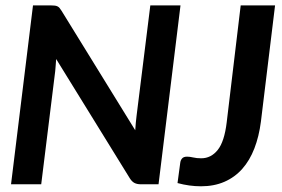

<svg xmlns="http://www.w3.org/2000/svg" viewBox="-20 -668 1024 696"><path d="M165 -648.4Q172.9 -648.4 178.5 -647.7Q184.1 -647 188.2 -645Q192.4 -643.1 195.8 -639.2Q199.2 -635.3 203.1 -628.9L470.2 -195.8Q471.2 -210.4 472.4 -223.9Q473.6 -237.3 475.1 -248.5L524.9 -648.4H634.3L554.7 0H490.7Q476.6 0 467.3 -4.9Q458 -9.8 450.7 -21.5L183.6 -454.1Q182.6 -441.9 181.9 -431.2Q181.2 -420.4 180.2 -410.6L129.4 0H20L99.6 -648.4ZM925.8 -227.1Q918.9 -173.3 902.1 -129.9Q885.3 -86.4 858.2 -55.9Q831.1 -25.4 793.5 -9Q755.9 7.3 708.5 7.3Q666.5 7.3 623.5 -4.4L633.3 -77.1Q634.3 -86.9 639.9 -93.5Q645.5 -100.1 658.2 -100.1Q668 -100.1 680.4 -97.2Q692.9 -94.2 709.5 -94.2Q745.1 -94.2 769.3 -124.5Q793.5 -154.8 801.8 -224.6L852.5 -648.4H977.1Z"/></svg>

Font: Carlito
Style: Bold Italic
Weight: 700
Italic angle: -7°
Designer: Lukasz Dziedzic
Foundry: tyPoland Lukasz Dziedzic
Version: Version 1.104